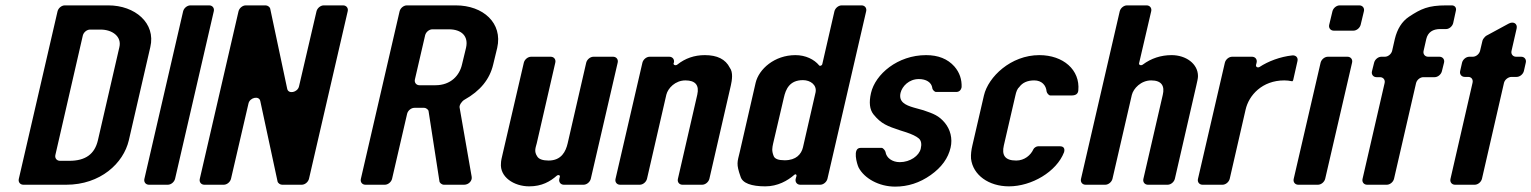

<svg xmlns="http://www.w3.org/2000/svg" viewBox="-20 -687 5695 714"><path d="M383 -667H221C209 -667 197 -657 194 -645L50 -22C47 -10 55 0 67 0H226C354 0 439 -80 459 -165L539 -512C560 -601 482 -667 383 -667ZM344 -165C332 -114 298 -89 238 -89H203C191 -89 183 -99 186 -111L288 -555C291 -567 303 -577 315 -577H354C398 -577 433 -551 424 -512Z M534 0H604C616 0 628 -10 631 -22L775 -645C778 -657 770 -667 758 -667H688C676 -667 664 -657 661 -645L517 -22C514 -10 522 0 534 0Z M1029 0H1102C1114 0 1126 -10 1129 -22L1273 -645C1276 -657 1268 -667 1256 -667H1184C1172 -667 1160 -657 1157 -645L1092 -366C1087 -343 1052 -336 1048 -357L985 -654C984 -661 975 -667 968 -667H894C882 -667 870 -657 867 -645L723 -22C720 -10 728 0 740 0H812C824 0 836 -10 839 -22L904 -302C909 -325 944 -332 948 -311L1012 -13C1013 -6 1022 0 1029 0Z M1339 0H1411C1423 0 1435 -10 1438 -22L1494 -264C1497 -276 1509 -286 1521 -286H1557C1565 -286 1574 -279 1574 -272L1614 -14C1614 -7 1623 0 1631 0H1706C1723 0 1737 -15 1734 -30L1689 -288C1688 -297 1698 -311 1707 -316C1766 -349 1801 -392 1814 -447L1829 -509C1850 -601 1777 -667 1675 -667H1493C1481 -667 1469 -657 1466 -645L1322 -22C1319 -10 1327 0 1339 0ZM1599 -370H1540C1528 -370 1520 -380 1523 -392L1561 -556C1564 -568 1576 -578 1588 -578H1649C1697 -578 1723 -552 1713 -509L1698 -447C1689 -407 1657 -370 1599 -370Z M2062 -30 2060 -22C2057 -10 2065 0 2077 0H2150C2162 0 2174 -10 2177 -22L2277 -454C2280 -466 2272 -476 2260 -476H2187C2175 -476 2163 -466 2160 -454L2091 -154C2084 -124 2068 -90 2020 -90C1999 -90 1984 -95 1978 -105C1965 -124 1972 -138 1976 -154L2045 -454C2048 -466 2040 -476 2028 -476H1955C1943 -476 1931 -466 1928 -454L1850 -118C1846 -101 1843 -89 1843 -80C1838 -29 1891 6 1948 6C1995 6 2026 -12 2051 -34C2056 -38 2063 -36 2062 -30Z M2694 -435C2678 -467 2647 -482 2601 -482C2562 -482 2528 -470 2499 -447C2493 -442 2483 -445 2485 -452L2486 -454C2489 -466 2481 -476 2469 -476H2396C2384 -476 2372 -466 2369 -454L2269 -22C2266 -10 2274 0 2286 0H2359C2371 0 2383 -10 2386 -22L2458 -335C2464 -359 2491 -388 2529 -388C2566 -388 2581 -370 2573 -335L2501 -22C2498 -10 2506 0 2518 0H2591C2603 0 2615 -10 2618 -22L2698 -370C2702 -388 2707 -418 2694 -435Z M2938 -482C2860 -482 2802 -430 2790 -379L2731 -122C2722 -84 2717 -78 2734 -30C2741 -6 2774 6 2826 6C2872 6 2909 -15 2934 -37C2938 -41 2943 -38 2942 -33L2939 -22C2936 -10 2944 0 2956 0H3030C3042 0 3054 -10 3057 -22L3201 -645C3204 -657 3196 -667 3184 -667H3110C3098 -667 3086 -657 3083 -645L3038 -449C3037 -443 3029 -440 3026 -444C3008 -466 2976 -482 2938 -482ZM3013 -344C2997 -276 2982 -207 2966 -139C2960 -114 2941 -91 2898 -91C2875 -91 2861 -96 2857 -107C2849 -127 2852 -138 2855 -153L2895 -324C2902 -355 2916 -389 2966 -389C2994 -389 3018 -371 3013 -344Z M3326 -84C3298 -84 3276 -100 3273 -122C3272 -127 3264 -137 3259 -137H3180C3149 -137 3167 -76 3173 -64C3194 -24 3248 7 3309 7C3356 7 3400 -7 3441 -36C3482 -65 3506 -99 3515 -138C3523 -172 3514 -206 3493 -231C3471 -257 3452 -264 3414 -277L3378 -287C3347 -296 3321 -308 3329 -342C3335 -366 3360 -393 3397 -393C3424 -393 3444 -381 3447 -360C3447 -354 3455 -345 3461 -345H3536C3547 -345 3554 -352 3556 -363C3557 -391 3549 -417 3529 -440C3504 -468 3469 -482 3424 -482C3318 -482 3235 -411 3219 -341C3211 -306 3214 -280 3228 -262C3257 -226 3280 -218 3328 -202L3350 -195C3371 -188 3388 -180 3397 -172C3406 -164 3408 -151 3404 -134C3398 -108 3365 -84 3326 -84Z M3759 -90C3716 -90 3705 -111 3713 -146L3756 -332C3759 -346 3763 -357 3771 -364C3782 -379 3800 -388 3826 -388C3854 -388 3870 -370 3872 -347C3873 -341 3880 -332 3886 -332H3965C3979 -332 3989 -337 3990 -351C3997 -427 3934 -482 3845 -482C3739 -482 3655 -401 3639 -332L3596 -146C3592 -129 3590 -113 3591 -97C3598 -36 3657 6 3732 6C3816 6 3909 -48 3937 -121C3941 -135 3935 -143 3922 -143H3840C3834 -143 3825 -137 3823 -132C3813 -110 3790 -90 3759 -90Z M4337 -482C4297 -482 4261 -470 4230 -447C4224 -442 4214 -445 4216 -452L4261 -645C4264 -657 4256 -667 4244 -667H4171C4159 -667 4147 -657 4144 -645L4000 -22C3997 -10 4005 0 4017 0H4090C4102 0 4114 -10 4117 -22L4189 -334C4195 -358 4223 -388 4261 -388C4300 -388 4312 -367 4304 -334L4232 -22C4229 -10 4237 0 4249 0H4322C4334 0 4346 -10 4349 -22L4429 -370C4432 -384 4435 -395 4435 -404C4435 -450 4390 -482 4337 -482Z M4789 -389 4805 -460C4808 -473 4799 -482 4786 -481C4740 -476 4696 -459 4664 -438C4657 -434 4649 -438 4651 -446L4653 -454C4656 -466 4648 -476 4636 -476H4562C4550 -476 4538 -466 4535 -454L4435 -22C4432 -10 4440 0 4452 0H4526C4538 0 4550 -10 4553 -22L4612 -279C4624 -333 4674 -388 4756 -388C4765 -388 4775 -387 4784 -385C4786 -384 4788 -386 4789 -389Z M4808 0H4881C4893 0 4905 -10 4908 -22L5008 -454C5011 -466 5003 -476 4991 -476H4918C4906 -476 4894 -466 4891 -454L4791 -22C4788 -10 4796 0 4808 0ZM4940 -573H5013C5025 -573 5037 -583 5040 -595L5052 -645C5055 -657 5047 -667 5035 -667H4962C4950 -667 4938 -657 4935 -645L4923 -595C4920 -583 4928 -573 4940 -573Z M5064 0H5137C5149 0 5161 -10 5164 -22L5246 -378C5249 -390 5261 -400 5273 -400H5315C5327 -400 5339 -410 5342 -422L5350 -454C5353 -466 5345 -476 5333 -476H5291C5279 -476 5271 -486 5274 -498L5284 -542C5290 -567 5308 -579 5336 -579H5358C5369 -579 5381 -589 5384 -601L5394 -647C5397 -658 5390 -667 5379 -667H5358C5291 -667 5264 -654 5220 -625C5193 -607 5176 -579 5167 -542L5157 -498C5154 -486 5142 -476 5130 -476H5117C5105 -476 5093 -466 5090 -454L5082 -422C5079 -410 5087 -400 5099 -400H5112C5124 -400 5132 -390 5129 -378L5047 -22C5044 -10 5052 0 5064 0Z M5391 0H5464C5476 0 5488 -10 5491 -22L5573 -379C5576 -391 5589 -401 5601 -401H5620C5632 -401 5644 -411 5647 -423L5654 -454C5657 -466 5649 -476 5637 -476H5618C5606 -476 5598 -486 5601 -498L5620 -581C5624 -599 5608 -609 5590 -599L5507 -554C5502 -551 5494 -541 5493 -536L5484 -498C5481 -486 5469 -476 5457 -476H5444C5432 -476 5420 -466 5417 -454L5410 -423C5407 -411 5415 -401 5427 -401H5440C5452 -401 5459 -391 5456 -379L5374 -22C5371 -10 5379 0 5391 0Z"/></svg>

Font: DIN Rundschrift
Style: BreitKursiv
Weight: 400
Width: 7
Version: Version 1.027